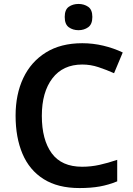

<svg xmlns="http://www.w3.org/2000/svg" viewBox="-20 -943 675 973"><path d="M397 -616Q299 -616 245.5 -546Q192 -476 192 -356Q192 -235 242 -166.5Q292 -98 396 -98Q441 -98 484 -107.5Q527 -117 574 -133V-24Q530 -6 485.5 2Q441 10 383 10Q273 10 201 -35.5Q129 -81 94 -163.5Q59 -246 59 -357Q59 -465 98 -547.5Q137 -630 212.5 -677Q288 -724 397 -724Q451 -724 503.5 -711.5Q556 -699 602 -677L558 -572Q520 -589 479.5 -602.5Q439 -616 397 -616ZM378 -923Q406 -923 427 -908.5Q448 -894 448 -857Q448 -820 427 -805Q406 -790 378 -790Q349 -790 328.5 -805Q308 -820 308 -857Q308 -894 328.5 -908.5Q349 -923 378 -923Z"/></svg>

Font: Noto Sans Gurmukhi UI SemiBold
Style: Regular
Weight: 600
Designer: Jelle Bosma - Monotype Design Team
Foundry: Monotype Imaging Inc.
Version: Version 2.004; ttfautohint (v1.8.4.7-5d5b)